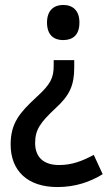

<svg xmlns="http://www.w3.org/2000/svg" viewBox="-20 -565 445 776"><path d="M301 -474C301 -523 274 -545 235 -545C198 -545 170 -523 170 -474C170 -423 198 -403 235 -403C275 -403 301 -424 301 -474ZM280 -292V-322H197V-301C197 -250 185 -225 128 -173C60 -110 23 -68 23 19C23 125 91 191 212 191C283 191 343 171 395 139L359 61C314 85 272 102 219 102C157 102 122 71 122 13C122 -41 143 -70 205 -128C262 -180 280 -221 280 -292Z"/></svg>

Font: Noto Sans SemiCondensed Medium
Style: Regular
Weight: 500
Width: 4
Designer: Monotype Design Team
Foundry: Monotype Imaging Inc.
Version: Version 2.013